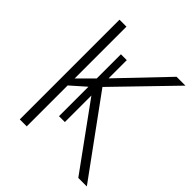

<svg xmlns="http://www.w3.org/2000/svg" viewBox="-196 -843 972 972"><g transform="rotate(45 290.5 -357.0)"><path d="M581.1 0H520L272 -341.8V-151.9H230V-362.8L150.9 -293V0H101.1V-713.9H150.9V-342.8L230 -421.9V-595.2H272V-464.8L509.8 -713.9H573.2L280.8 -412.1Z"/></g></svg>

Font: JBL Sans
Style: Light
Weight: 300
Version: Version 1.10